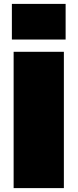

<svg xmlns="http://www.w3.org/2000/svg" viewBox="-20 -966 398 986"><path d="M308 -700V0H50V-700ZM317 -946V-763H41V-946Z"/></svg>

Font: Pathway Extreme 28pt Black
Style: Regular
Weight: 900
Designer: Eduardo Rodriguez Tunni
Foundry: Eduardo Rodriguez Tunni
Version: Version 1.001;gftools[0.9.26]